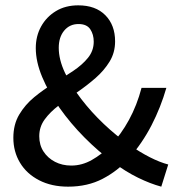

<svg xmlns="http://www.w3.org/2000/svg" viewBox="-20 -687 666 719"><path d="M235 12Q173 12 126.5 -12Q80 -36 55 -77.5Q30 -119 30 -171Q30 -221 52 -258Q74 -295 108 -323Q142 -351 180.5 -374.5Q219 -398 253.5 -421Q288 -444 309.5 -470.5Q331 -497 331 -531Q331 -558 318 -577.5Q305 -597 274 -597Q241 -597 220.5 -572.5Q200 -548 200 -508Q200 -464 223 -415Q246 -366 284 -316.5Q322 -267 369 -222.5Q416 -178 464 -145Q504 -117 541.5 -98Q579 -79 610 -71L584 12Q543 1 497 -21.5Q451 -44 404 -79Q348 -120 296 -172.5Q244 -225 203 -283Q162 -341 138 -398.5Q114 -456 114 -507Q114 -552 134 -588Q154 -624 189.5 -645.5Q225 -667 273 -667Q338 -667 374.5 -630Q411 -593 411 -532Q411 -490 390.5 -456.5Q370 -423 338 -395Q306 -367 269.5 -342Q233 -317 200.5 -292.5Q168 -268 147.5 -240Q127 -212 127 -177Q127 -144 143 -119.5Q159 -95 186 -81Q213 -67 247 -67Q287 -67 324 -88Q361 -109 393 -141Q433 -183 463 -238Q493 -293 510 -358H603Q582 -285 547.5 -218Q513 -151 463 -94Q421 -47 364.5 -17.5Q308 12 235 12Z"/></svg>

Font: Assistant ExtraLight SemiBold
Style: Regular
Weight: 600
Version: Version 3.000